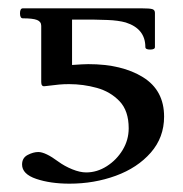

<svg xmlns="http://www.w3.org/2000/svg" viewBox="-20 -435 440 461"><path d="M147 6Q101 6 67 -5.5Q33 -17 33 -40Q33 -56 46.5 -63Q60 -70 72 -70Q89 -70 120 -47Q135 -36 153.5 -28.5Q172 -21 187 -21Q213 -21 236.5 -36Q260 -51 274.5 -75Q289 -99 289 -127Q289 -169 267 -192Q245 -215 212.5 -224Q180 -233 146 -233Q133 -233 122 -232Q111 -231 87 -228Q79 -227 79 -238V-373Q79 -383 69 -387Q59 -391 35 -391Q28 -391 28 -403Q28 -415 35 -415H320Q340 -415 346 -413Q352 -411 352 -404V-322Q352 -316 340.5 -316Q329 -316 329 -322Q329 -366 282 -381Q264 -386 238.5 -387Q213 -388 202 -388H153V-279Q167 -280 176.5 -280.5Q186 -281 192 -281Q273 -281 323.5 -249.5Q374 -218 374 -155Q374 -105 342 -68.5Q310 -32 258 -13Q206 6 147 6Z"/></svg>

Font: Junicode
Style: Regular
Weight: 400
Designer: Peter S. Baker
Version: Version 2.100; ttfautohint (v1.8.4)